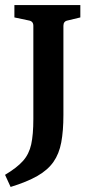

<svg xmlns="http://www.w3.org/2000/svg" viewBox="-24 -592 368 760"><path d="M244 -511Q227 -508 227 -490V-137Q227 -74 218.5 -28.5Q210 17 187.5 49Q165 81 124 104.5Q83 128 18 148L-4 100Q43 72 67 45Q91 18 99.5 -20.5Q108 -59 108 -121V-490Q108 -508 90 -511L33 -523V-572H294V-523Z"/></svg>

Font: Yrsa SemiBold
Style: Regular
Weight: 600
Version: Version 2.004